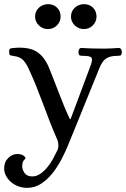

<svg xmlns="http://www.w3.org/2000/svg" viewBox="-33 -687 607 925"><path d="M296 10Q283 42 264.5 78Q246 114 221.5 145.5Q197 177 166 197.5Q135 218 97 218Q75 218 55 210.5Q35 203 20 190Q5 177 -4 160Q-13 143 -13 124Q-12 97 -1 83Q10 69 22 62.5Q34 56 43.5 55.5Q53 55 51 55Q70 55 80 62.5Q90 70 90 75Q90 77 82.5 84.5Q75 92 74 111Q73 129 85 146Q97 163 122 163Q143 163 161 150.5Q179 138 194.5 119.5Q210 101 222.5 78Q235 55 245 34Q252 12 244 -12Q226 -52 208.5 -97Q191 -142 174.5 -186.5Q158 -231 141.5 -272Q125 -313 110 -345Q102 -363 94.5 -376Q87 -389 78.5 -397.5Q70 -406 59.5 -410.5Q49 -415 34 -417Q21 -419 16.5 -420.5Q12 -422 11 -436Q10 -453 20.5 -454.5Q31 -456 46 -457Q107 -460 142 -439Q177 -418 200 -368Q210 -344 222.5 -312Q235 -280 248.5 -245Q262 -210 276 -175.5Q290 -141 304 -113H307L405 -375Q415 -404 406 -411Q397 -418 367 -418Q358 -418 352 -419.5Q346 -421 345 -436Q345 -442 348 -449Q351 -456 359 -456Q388 -454 409 -453.5Q430 -453 456 -453Q469 -453 478 -453Q487 -453 496 -453.5Q505 -454 514.5 -454.5Q524 -455 539 -456Q547 -456 550.5 -449Q554 -442 554 -436Q553 -421 546.5 -419.5Q540 -418 532 -418Q499 -418 479.5 -406Q460 -394 446 -359L372 -177Q358 -142 344.5 -109Q331 -76 320.5 -50Q310 -24 303 -7.5Q296 9 296 10ZM199 -667Q225 -667 242 -650Q259 -633 259 -607Q259 -583 241.5 -565Q224 -547 198 -547Q172 -547 154 -565Q136 -583 136 -607Q136 -633 154.5 -650Q173 -667 199 -667ZM372 -667Q398 -667 415 -650Q432 -633 432 -607Q432 -583 414.5 -565Q397 -547 371 -547Q345 -547 327 -565Q309 -583 309 -607Q309 -633 327.5 -650Q346 -667 372 -667Z"/></svg>

Font: Alice
Style: Regular
Weight: 400
Designer: Cyreal (www.cyreal.org)
Foundry: Cyreal (www.cyreal.org)
Version: Version 1.010